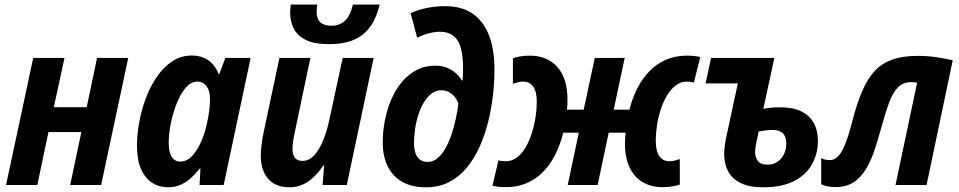

<svg xmlns="http://www.w3.org/2000/svg" viewBox="-20 -794 4114 824"><path d="M5.9 0 122.6 -545.4H256.8L210.9 -334H352.1L396.5 -545.4H530.3L414.1 0H281.2L329.1 -227.1H188L140.1 0Z M699.7 9.8Q663.1 9.8 633.1 -9.5Q603 -28.8 585.4 -68.1Q567.9 -107.4 567.9 -168Q567.9 -216.8 577.6 -270.3Q587.4 -323.7 606.7 -374.5Q626 -425.3 654.3 -466.1Q682.6 -506.8 720 -531.2Q757.3 -555.7 802.7 -555.7Q831.1 -555.7 853 -546.6Q875 -537.6 891.4 -520.3Q907.7 -502.9 918 -477.1H921.4L947.3 -545.4H1055.7L939.9 0H836.4L840.3 -70.8H836.9Q818.4 -46.9 798.1 -28.8Q777.8 -10.7 753.9 -0.5Q730 9.8 699.7 9.8ZM753.9 -100.6Q782.2 -100.6 804.9 -125Q827.6 -149.4 843.8 -187.3Q859.9 -225.1 868.2 -264.2Q875.5 -297.4 878.4 -322.3Q881.3 -347.2 881.3 -370.6Q881.3 -403.8 866.7 -423.8Q852.1 -443.8 826.2 -443.8Q804.7 -443.8 786.1 -426.8Q767.6 -409.7 752.7 -381.1Q737.8 -352.5 726.8 -317.9Q715.8 -283.2 710 -247.1Q704.1 -210.9 704.1 -179.7Q704.1 -140.6 717 -120.6Q730 -100.6 753.9 -100.6Z M1222.7 9.8Q1181.6 9.8 1154.3 -6.8Q1127 -23.4 1113 -54.2Q1099.1 -85 1099.1 -127Q1099.1 -145 1102.3 -170.7Q1105.5 -196.3 1110.4 -221.7L1179.2 -545.4H1312L1244.6 -224.1Q1240.2 -204.6 1237.8 -186.8Q1235.4 -168.9 1235.4 -154.8Q1235.4 -129.4 1245.8 -116.5Q1256.3 -103.5 1278.3 -103.5Q1306.6 -103.5 1328.9 -127.9Q1351.1 -152.3 1367.9 -194.3Q1384.8 -236.3 1395.5 -289.6L1450.7 -545.4H1583.5L1468.3 0H1364.3L1371.1 -83.5H1367.2Q1348.6 -55.7 1326.9 -34.7Q1305.2 -13.7 1279.3 -2Q1253.4 9.8 1222.7 9.8ZM1392.6 -604.5Q1328.1 -604.5 1291.7 -623Q1255.4 -641.6 1240.2 -672.6Q1225.1 -703.6 1225.1 -741.2Q1225.1 -748.5 1226.1 -757.6Q1227.1 -766.6 1228 -774.4H1341.3Q1340.3 -765.1 1339.6 -757.3Q1338.9 -749.5 1338.9 -742.7Q1338.9 -712.9 1355 -698.2Q1371.1 -683.6 1401.9 -683.6Q1438 -683.6 1460.7 -705.1Q1483.4 -726.6 1494.6 -774.4H1609.4Q1596.7 -719.2 1570.3 -681.4Q1543.9 -643.6 1500.5 -624Q1457 -604.5 1392.6 -604.5Z M1808.6 9.8Q1746.1 9.8 1704.6 -14.6Q1663.1 -39.1 1642.8 -82.3Q1622.6 -125.5 1622.6 -182.6Q1622.6 -230 1631.8 -277.3Q1641.1 -324.7 1659.2 -366.9Q1677.2 -409.2 1704.6 -441.9Q1731.9 -474.6 1767.8 -493.4Q1803.7 -512.2 1848.1 -512.2Q1875.5 -512.2 1897.2 -503.7Q1918.9 -495.1 1935.3 -480.7Q1951.7 -466.3 1961.9 -448.7H1964.8Q1966.8 -462.4 1967 -476.6Q1967.3 -490.7 1967.3 -501Q1967.3 -583.5 1943.6 -620.6Q1919.9 -657.7 1867.7 -657.7Q1844.7 -657.7 1819.6 -650.9Q1794.4 -644 1770.5 -631.8L1742.2 -737.3Q1774.4 -752.4 1813 -760Q1851.6 -767.6 1889.6 -767.6Q1962.9 -767.6 2009.8 -734.4Q2056.6 -701.2 2079.3 -640.4Q2102.1 -579.6 2102.1 -495.6Q2102.1 -442.4 2095.5 -384.5Q2088.9 -326.7 2074.7 -270Q2060.5 -213.4 2037.8 -163.1Q2015.1 -112.8 1982.7 -73.7Q1950.2 -34.7 1907 -12.5Q1863.8 9.8 1808.6 9.8ZM1814.9 -99.1Q1838.4 -99.1 1857.7 -115Q1877 -130.9 1891.8 -157.5Q1906.7 -184.1 1917.7 -216.8Q1928.7 -249.5 1936 -283.7Q1943.4 -317.9 1947.3 -348.6Q1941.9 -365.2 1931.4 -378.2Q1920.9 -391.1 1906.5 -398.9Q1892.1 -406.7 1874 -406.7Q1851.6 -406.7 1833 -393.1Q1814.5 -379.4 1800.3 -356.4Q1786.1 -333.5 1776.4 -304.2Q1766.6 -274.9 1761.7 -242.9Q1756.8 -210.9 1756.8 -180.2Q1756.8 -140.6 1771.7 -119.9Q1786.6 -99.1 1814.9 -99.1Z M2150.9 9.3Q2134.3 9.3 2119.9 7.6Q2105.5 5.9 2093.3 3.4L2119.1 -105.5Q2126.5 -104 2133.5 -103Q2140.6 -102.1 2150.4 -102.1Q2177.7 -102.1 2199.2 -118.7Q2220.7 -135.3 2236.6 -162.8Q2252.4 -190.4 2262.9 -224.1Q2273.4 -257.8 2278.6 -292.2Q2283.7 -326.7 2283.7 -356.4Q2283.7 -400.4 2268.6 -422.1Q2253.4 -443.8 2225.1 -443.8Q2213.9 -443.8 2203.1 -441.2Q2192.4 -438.5 2181.2 -434.6V-543.9Q2194.8 -548.8 2212.9 -552Q2231 -555.2 2253.4 -555.2Q2328.1 -555.2 2371.8 -506.6Q2415.5 -458 2415.5 -366.2Q2415.5 -356 2415 -345Q2414.6 -334 2412.6 -323.2H2484.9L2532.7 -545.4H2661.1L2613.8 -323.2H2681.2Q2693.4 -371.6 2714.6 -413.6Q2735.8 -455.6 2766.4 -487.5Q2796.9 -519.5 2837.4 -537.4Q2877.9 -555.2 2928.2 -555.2Q2944.8 -555.2 2959 -553.7Q2973.1 -552.2 2985.4 -549.3L2958 -439.9Q2951.2 -441.9 2944.1 -442.9Q2937 -443.8 2927.7 -443.8Q2901.9 -443.8 2880.6 -428Q2859.4 -412.1 2843.3 -385.5Q2827.1 -358.9 2816.2 -325.9Q2805.2 -293 2799.8 -257.6Q2794.4 -222.2 2794.4 -189Q2794.4 -146 2809.6 -124Q2824.7 -102.1 2852.5 -102.1Q2864.7 -102.1 2875.2 -104.7Q2885.7 -107.4 2897.5 -111.3V-1.5Q2883.8 2.4 2865.5 5.9Q2847.2 9.3 2824.7 9.3Q2774.9 9.3 2738.5 -12Q2702.1 -33.2 2682.1 -75.2Q2662.1 -117.2 2662.1 -178.2Q2662.1 -189.9 2663.1 -202.1Q2664.1 -214.4 2665 -224.6H2592.3L2544.9 0H2416.5L2463.9 -224.6H2397.5Q2383.3 -169.4 2360.6 -126Q2337.9 -82.5 2306.9 -52.5Q2275.9 -22.5 2236.8 -6.6Q2197.8 9.3 2150.9 9.3Z M3255.4 9.8Q3195.8 9.8 3158.7 -8.5Q3121.6 -26.9 3104.7 -59.1Q3087.9 -91.3 3087.9 -134.3Q3087.9 -152.3 3091.1 -173.3Q3094.2 -194.3 3099.6 -218.3L3146.5 -436H3008.3L3031.7 -545.4H3303.2L3255.9 -326.7Q3270 -330.1 3288.8 -331.8Q3307.6 -333.5 3330.1 -333.5Q3382.8 -333.5 3418.5 -316.2Q3454.1 -298.8 3472.2 -266.6Q3490.2 -234.4 3490.2 -189.5Q3490.2 -135.7 3465.6 -90.3Q3440.9 -44.9 3388.9 -17.6Q3336.9 9.8 3255.4 9.8ZM3273.9 -87.4Q3293.5 -87.4 3308.3 -95Q3323.2 -102.5 3333.5 -115Q3343.8 -127.4 3349.1 -143.8Q3354.5 -160.2 3354.5 -177.7Q3354.5 -196.3 3348.4 -209.5Q3342.3 -222.7 3329.1 -229.5Q3315.9 -236.3 3293.9 -236.3Q3281.7 -236.3 3266.8 -234.4Q3252 -232.4 3235.8 -229.5Q3227.5 -191.9 3224.1 -172.6Q3220.7 -153.3 3220.7 -140.6Q3220.7 -119.6 3232.2 -103.5Q3243.7 -87.4 3273.9 -87.4Z M3565.9 8.8Q3546.4 8.8 3532.7 5.9Q3519 2.9 3504.4 -2.9V-115.7Q3513.2 -110.4 3522.5 -108.6Q3531.7 -106.9 3541.5 -106.9Q3558.1 -106.9 3571.5 -118.2Q3585 -129.4 3596.7 -152.1Q3608.4 -174.8 3619.4 -209.2Q3630.4 -243.7 3642.1 -290Q3660.6 -357.4 3682.1 -407Q3703.6 -456.5 3733.9 -489.3Q3764.2 -522 3808.8 -538.1Q3853.5 -554.2 3918.5 -554.2Q3962.9 -554.2 4000 -548.3Q4037.1 -542.5 4068.8 -535.2L3956.5 0H3823.2L3916 -439Q3910.6 -440.4 3904.3 -440.9Q3897.9 -441.4 3891.1 -441.4Q3856.4 -441.4 3834.5 -419.9Q3812.5 -398.4 3795.9 -354Q3779.3 -309.6 3760.7 -240.7Q3746.6 -189 3731 -143.8Q3715.3 -98.6 3693.8 -64.5Q3672.4 -30.3 3641.6 -10.7Q3610.8 8.8 3565.9 8.8Z"/></svg>

Font: Open Sans SemiCondensed
Style: Bold Italic
Weight: 700
Width: 4
Italic angle: -12°
Designer: Monotype Design Team
Foundry: Monotype Imaging Inc.
Version: Version 3.003